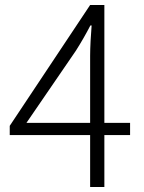

<svg xmlns="http://www.w3.org/2000/svg" viewBox="-20 -749 575 769"><path d="M86 -257 284 -546C305 -579 325 -614 342 -647H347C344 -613 341 -559 341 -526V-257ZM501 -257H398V-729H341L19 -245V-208H341V0H398V-208H501Z"/></svg>

Font: Source Han Sans SC Light
Style: Regular
Weight: 300
Designer: Ryoko NISHIZUKA (kana & ideographs); Paul D. Hunt (Latin, Greek & Cyrillic); Wenlong ZHANG (bopomofo); Sandoll Communica
Foundry: Adobe Systems Incorporated
Version: Version 1.004;PS 1.004;hotconv 1.0.82;makeotf.lib2.5.63406